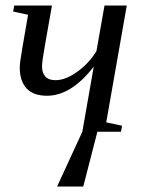

<svg xmlns="http://www.w3.org/2000/svg" viewBox="-20 -479 517 698"><path d="M423.8 -22 419.9 0H334L282.7 199.2H187.5L279.3 0L320.8 -236.8Q238.8 -130.9 150.9 -130.9Q101.6 -130.9 76.7 -157.5Q51.8 -184.1 51.8 -233.9Q51.8 -241.2 54.2 -260.3Q56.6 -279.3 82 -425.3L27.8 -437L31.7 -459H168.9L144 -317.9Q132.8 -256.3 132.8 -236.8Q132.8 -214.8 144.5 -201.2Q156.2 -187.5 181.6 -187.5Q218.3 -187.5 260.7 -218Q303.2 -248.5 330.6 -293L359.9 -459H440.9L366.2 -34.2Z"/></svg>

Font: Liberation Serif
Style: Italic
Weight: 400
Italic angle: -16.333°
Designer: Steve Matteson
Foundry: Ascender Corporation
Version: Version 2.1.5